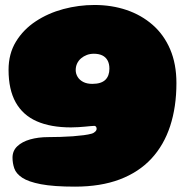

<svg xmlns="http://www.w3.org/2000/svg" viewBox="-20 -498 762 752"><path d="M274 233Q189.5 233 140.2 223.5Q91 214 67 198Q43 182 36 161.5Q29 141 29 119.5Q29 92.5 47.8 74.8Q66.5 57 98.2 48Q130 39 169 39Q191.5 39 216.5 38.2Q241.5 37.5 265 35.8Q288.5 34 307.8 31.5Q327 29 339 25.5Q344 24 347.5 21.8Q351 19.5 353.5 17Q356 14.5 357.2 11.8Q358.5 9 358.5 6Q358.5 3.5 357.5 1Q356.5 -1.5 354.5 -3.2Q352.5 -5 349 -5Q343 -5 334 -4Q325 -3 313.2 -2Q301.5 -1 287.5 0Q273.5 1 258 1Q178.5 1 124 -23Q69.5 -47 41.5 -97Q13.5 -147 13.5 -224.5Q13.5 -287.5 42.5 -335Q71.5 -382.5 120 -414.5Q168.5 -446.5 228.2 -462.5Q288 -478.5 350 -478.5Q417.5 -478.5 475.8 -458.8Q534 -439 578 -400.5Q622 -362 646.5 -304.8Q671 -247.5 671 -172.5Q671 -79.5 646.5 -4.5Q622 70.5 572.8 123.5Q523.5 176.5 448.8 204.8Q374 233 274 233ZM341.5 -169.5Q359 -169.5 371.8 -173.5Q384.5 -177.5 392.5 -185.2Q400.5 -193 404.5 -204Q408.5 -215 408.5 -229Q408.5 -248.5 401.2 -261.5Q394 -274.5 380.5 -281Q367 -287.5 347.5 -287.5Q333 -287.5 320.2 -282.8Q307.5 -278 297.5 -269.5Q287.5 -261 282 -249.2Q276.5 -237.5 276.5 -223.5Q276.5 -209.5 284 -197Q291.5 -184.5 306 -177Q320.5 -169.5 341.5 -169.5Z"/></svg>

Font: Gluten Thin Black
Style: Regular
Weight: 900
Version: Version 1.300